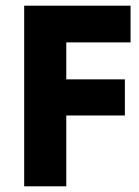

<svg xmlns="http://www.w3.org/2000/svg" viewBox="-20 -655 489 675"><path d="M419 -376V-249H213V0H65V-635H439V-506H213V-376Z"/></svg>

Font: Gemunu Libre ExtraBold
Style: Regular
Weight: 800
Designer: Puspanada Ekanayake, Sola Matas, Pathum Egodawatta, Kosala Senevirathne
Foundry: mooniak
Version: Version 1.100